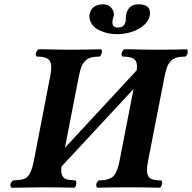

<svg xmlns="http://www.w3.org/2000/svg" viewBox="-20 -878 900 900"><path d="M28.8 -9.8Q28.8 -19.5 35.2 -25.9Q38.6 -31.2 41 -32.2Q43 -32.2 46.4 -32.7Q49.8 -33.2 51.8 -33.2L74.2 -35.2Q90.3 -36.6 102.1 -44.4Q113.8 -52.2 120.8 -66.9Q127.9 -81.5 131.1 -92.5Q134.3 -103.5 138.2 -122.1L215.8 -522.9Q220.2 -546.9 220.2 -563Q220.2 -585.4 210.4 -596.7Q200.7 -607.9 176.8 -610.8Q171.9 -612.8 152.8 -612.8Q147.9 -616.2 147.9 -625Q147.9 -628.9 149.9 -632.8Q153.3 -642.6 160.2 -647H182.1Q260.3 -645 308.1 -645Q376 -645 454.1 -647Q458 -643.1 458 -636.2Q458 -630.4 454.8 -623Q451.7 -615.7 446.8 -612.8Q421.4 -612.8 405 -607.9Q388.7 -603 377.9 -591.1Q367.2 -579.1 361.3 -564Q355.5 -548.8 350.1 -522.9L284.2 -185.1L621.1 -548.8Q622.1 -554.7 622.1 -565.9Q622.1 -586.9 612.3 -597.4Q602.5 -607.9 581.1 -610.8Q573.2 -612.8 555.2 -612.8Q549.8 -616.2 549.8 -625Q549.8 -628.9 551.8 -632.8Q555.2 -642.6 562 -647H584Q662.1 -645 710 -645Q807.1 -645 856 -647Q859.9 -644.5 859.9 -634.8Q859.9 -620.1 849.1 -612.8Q823.7 -612.8 807.1 -607.9Q790.5 -603 779.8 -591.1Q769 -579.1 763.2 -563.7Q757.3 -548.3 752 -522.9L673.8 -122.1Q668.9 -95.2 668.9 -83Q668.9 -60.1 677.5 -48.6Q686 -37.1 709 -34.2Q716.8 -32.2 735.8 -32.2Q738.8 -30.8 738.8 -26.9Q740.2 -23.9 740.2 -20Q740.2 -14.6 736.8 -7.8Q735.4 -1.5 730 2Q653.8 0 584 0Q514.2 0 436 2Q431.2 -1.5 431.2 -9.8Q431.2 -20 437 -25.9Q440.4 -30.8 442.9 -32.2Q459 -32.2 476.1 -35.2Q506.8 -41 519.8 -62.7Q532.7 -84.5 540 -122.1L606 -460.9L268.1 -97.2Q267.1 -91.3 267.1 -81.1Q267.1 -70.8 268.1 -66.9Q273.4 -38.1 303.2 -35.2L324.2 -33.2Q325.7 -33.2 329.1 -32.7Q332.5 -32.2 334 -32.2Q337.9 -28.3 337.9 -21Q337.9 -3.4 328.1 2Q252 0 182.1 0Q131.8 0 34.2 2Q28.8 -1.5 28.8 -9.8ZM527.8 -717.8Q506.8 -717.8 485.6 -722.4Q464.4 -727.1 444.3 -736.6Q424.3 -746.1 411.6 -763.4Q398.9 -780.8 398.9 -803.2Q403.3 -851.1 451.2 -856.9Q455.1 -857.9 463.9 -857.9Q486.3 -857.9 500.2 -843Q514.2 -828.1 514.2 -806.2Q514.2 -805.7 512.2 -799.8Q506.8 -785.6 506.8 -772.9Q506.8 -761.2 512.7 -755.1Q518.6 -749 533.2 -749Q569.8 -749 569.8 -791Q569.8 -820.8 584.7 -839.4Q599.6 -857.9 628.9 -857.9Q683.1 -857.9 683.1 -817.9Q683.1 -786.6 657.7 -762.9Q632.3 -739.3 597.7 -728.5Q563 -717.8 527.8 -717.8Z"/></svg>

Font: Common Serif
Style: Bold Italic
Weight: 700
Italic angle: -12°
Designer: Philipp H. Poll, Khaled Hosny
Foundry: Stefan Peev, Context Ltd.
Version: Version 1.026